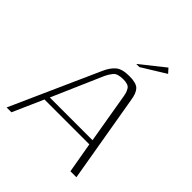

<svg xmlns="http://www.w3.org/2000/svg" viewBox="-185 -712 817 817"><g transform="rotate(45 223.5 -303.5)"><path d="M-11 0 167 -398Q181 -430 201 -447Q221 -464 264 -464Q306 -464 321 -448.5Q336 -433 341 -398L409 0H373L349 -138H79L18 0ZM89 -160H346L307 -390Q304 -408 295 -422Q286 -436 256 -436Q221 -436 209 -421.5Q197 -407 189 -390ZM248 -521 356 -607 374 -587 267 -521Z"/></g></svg>

Font: Genos ExtraLight
Style: Italic
Weight: 250
Italic angle: -8°
Designer: Robert E. Leuschke
Foundry: Robert E. Leuschke
Version: Version 1.010